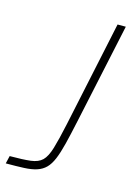

<svg xmlns="http://www.w3.org/2000/svg" viewBox="-124 -749 585 810"><g transform="rotate(15 168.5 -344.0)"><path d="M-17 0 -9 -34Q49 -34 82 -38Q115 -42 132.5 -59Q150 -76 162 -116Q174 -156 189 -226L287 -688H323L229 -249Q216 -188 205.5 -146Q195 -104 183.5 -76.5Q172 -49 156.5 -33.5Q141 -18 118.5 -10.5Q96 -3 63 -1.5Q30 0 -17 0Z"/></g></svg>

Font: Saira SemiExpanded Thin
Style: Italic
Weight: 250
Width: 6
Italic angle: -12°
Designer: Hector Gatti with collaboration of the Omnibus-Type team
Foundry: Omnibus-Type
Version: Version 1.101